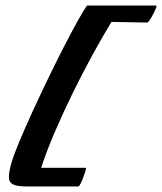

<svg xmlns="http://www.w3.org/2000/svg" viewBox="-20 -643 583 691"><path d="M76 28Q41 28 26.5 20.5Q12 13 12 -6Q12 -25 21 -56Q29 -84 49 -132Q69 -180 96 -239Q123 -298 152.5 -359Q182 -420 210 -474.5Q238 -529 260 -568.5Q282 -608 293 -623H542Q545 -623 541.5 -614Q538 -605 531.5 -592.5Q525 -580 519 -571Q513 -562 510 -562Q492 -562 467 -562.5Q442 -563 419 -563.5Q396 -564 381 -564Q347 -508 311 -442Q275 -376 241 -306.5Q207 -237 177.5 -168.5Q148 -100 128 -39H288Q291 -39 288 -29Q285 -19 280 -5.5Q275 8 270 18Q265 28 262 28Z"/></svg>

Font: Praise
Style: Regular
Weight: 400
Designer: Robert E. Leuschke
Foundry: Robert E. Leuschke
Version: Version 1.100; ttfautohint (v1.8.3)